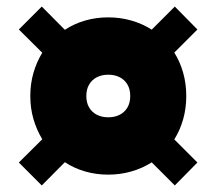

<svg xmlns="http://www.w3.org/2000/svg" viewBox="-20 -593 660 586"><path d="M107.5 -27 37.5 -97 109 -168Q92 -196 82.2 -229.2Q72.5 -262.5 72.5 -300Q72.5 -337.5 82.2 -371Q92 -404.5 109 -432L37.5 -503L107.5 -573L178 -502Q206 -520.5 239.5 -530.2Q273 -540 310.5 -540Q347.5 -540 381.2 -530.2Q415 -520.5 443 -502.5L513.5 -573L582.5 -503L512 -432.5Q529.5 -404.5 539 -371Q548.5 -337.5 548.5 -300Q548.5 -262.5 539 -229Q529.5 -195.5 512 -167.5L582.5 -97L513.5 -27L443 -97.5Q415 -79.5 381.2 -69.8Q347.5 -60 310.5 -60Q273 -60 239.5 -69.8Q206 -79.5 178 -98ZM310.5 -235Q330.5 -235 345.5 -242.8Q360.5 -250.5 369 -265Q377.5 -279.5 377.5 -300Q377.5 -320.5 369 -335Q360.5 -349.5 345.5 -357.2Q330.5 -365 310.5 -365Q290.5 -365 275.5 -357.2Q260.5 -349.5 252 -335Q243.5 -320.5 243.5 -300Q243.5 -279.5 252 -265Q260.5 -250.5 275.5 -242.8Q290.5 -235 310.5 -235Z"/></svg>

Font: Spartan Thin Black
Style: Regular
Weight: 900
Version: Version 1.004